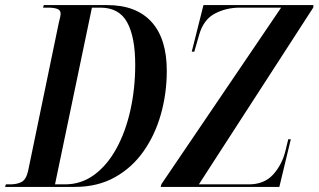

<svg xmlns="http://www.w3.org/2000/svg" viewBox="-52 -734 1251 754"><path d="M-32 0 -29 -10H-12Q14 -10 32 -19Q50 -28 58 -61L179 -645Q182 -656 184 -665.5Q186 -675 186 -681Q186 -694 173 -699Q160 -704 137 -704H117L120 -714H369Q483 -714 543 -648Q603 -582 603 -456Q603 -368 580 -286Q557 -204 511.5 -139.5Q466 -75 398.5 -37.5Q331 0 242 0ZM203 -10Q267 -10 318 -47.5Q369 -85 405 -150.5Q441 -216 460 -301Q479 -386 479 -480Q479 -588 447.5 -646Q416 -704 342 -704H309L164 -10ZM579 0 582 -11 1052 -704H890Q836 -704 791.5 -680.5Q747 -657 730 -597L711 -531H701L747 -714H1179L1178 -704L729 -10H925Q986 -10 1021 -49Q1056 -88 1069 -142L1080 -187H1090L1045 0Z"/></svg>

Font: Noto Serif Display ExtraCondensed SemiBold
Style: Italic
Weight: 600
Width: 2
Italic angle: -12°
Designer: Monotype Design Team
Foundry: Monotype Imaging Inc.
Version: Version 2.009